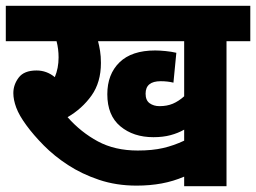

<svg xmlns="http://www.w3.org/2000/svg" viewBox="-20 -642 883 662"><path d="M761 -500V0H615V-33Q578 -17 537.5 -9.5Q497 -2 451 -2Q381 -2 321.5 -22Q262 -42 214.5 -73Q167 -104 131 -140.5Q95 -177 71 -210Q46 -244 36 -271Q26 -298 26 -321Q26 -350 44.5 -374.5Q63 -399 106 -399Q141 -399 169 -376Q182 -407 182 -444Q182 -473 175 -500H0V-622H843V-500ZM530 -276Q556 -276 576 -284.5Q596 -293 615 -310V-500H318Q322 -485 325 -466.5Q328 -448 328 -425Q328 -358 295.5 -312.5Q263 -267 213 -238Q259 -186 317.5 -154.5Q376 -123 455 -123Q505 -123 542 -131.5Q579 -140 615 -157V-195Q594 -183 568 -176Q542 -169 509 -169Q440 -169 395 -206.5Q350 -244 350 -317Q350 -386 392 -427Q434 -468 515 -468Q530 -468 550.5 -466Q571 -464 588 -460L578 -357Q558 -362 534 -362Q482 -362 482 -319Q482 -296 496 -286Q510 -276 530 -276Z"/></svg>

Font: Noto Sans Devanagari SemiCondensed ExtraBold
Style: Regular
Weight: 800
Width: 4
Designer: Jelle Bosma - Monotype Design Team
Foundry: Monotype Imaging Inc.
Version: Version 2.004; ttfautohint (v1.8.4.7-5d5b)